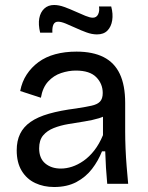

<svg xmlns="http://www.w3.org/2000/svg" viewBox="-20 -737 595 770"><path d="M197 13Q155 13 121 -3Q87 -19 67 -52Q47 -85 47 -134Q47 -172 60.5 -200Q74 -228 102.5 -248Q131 -268 176.5 -281Q222 -294 285 -302Q323 -308 346.5 -313Q370 -318 381 -329.5Q392 -341 392 -364Q392 -401 366 -427.5Q340 -454 284 -454Q255 -454 225 -444Q195 -434 173 -410Q151 -386 144 -345L61 -372Q68 -409 87 -438Q106 -467 134.5 -488Q163 -509 201.5 -519.5Q240 -530 287 -530Q352 -530 395.5 -508Q439 -486 460.5 -440.5Q482 -395 482 -324V-210Q482 -178 483.5 -141.5Q485 -105 488 -68.5Q491 -32 494 0H410Q407 -32 405 -64.5Q403 -97 402 -130H389Q374 -92 349 -59.5Q324 -27 286.5 -7Q249 13 197 13ZM224 -61Q246 -61 269 -68.5Q292 -76 315 -92Q338 -108 358 -133.5Q378 -159 393 -195V-291L420 -287Q404 -271 377.5 -263Q351 -255 319 -250Q287 -245 254.5 -239.5Q222 -234 195.5 -223.5Q169 -213 153 -194Q137 -175 137 -142Q137 -102 161.5 -81.5Q186 -61 224 -61ZM369 -599Q349 -599 327 -607Q305 -615 283.5 -625Q262 -635 243.5 -642.5Q225 -650 213 -650Q200 -650 194.5 -639Q189 -628 190 -606H141Q133 -639 137.5 -663.5Q142 -688 157.5 -702.5Q173 -717 197 -717Q216 -717 238 -709Q260 -701 282 -691Q304 -681 322.5 -673.5Q341 -666 352 -666Q367 -666 373.5 -679.5Q380 -693 377 -711H426Q434 -681 430 -655.5Q426 -630 411 -614.5Q396 -599 369 -599Z"/></svg>

Font: Bricolage Grotesque 17pt
Style: Regular
Weight: 400
Version: Version 1.001;gftools[0.9.33.dev8+g029e19f]